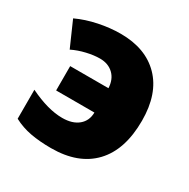

<svg xmlns="http://www.w3.org/2000/svg" viewBox="-134 -687 810 821"><g transform="rotate(30 270.5 -276.5)"><path d="M220.2 9.8Q163.6 9.8 118.7 1.5Q73.7 -6.8 34.2 -27.8V-170.9Q126.5 -126 196.8 -126Q247.1 -126 275.9 -149.9Q304.7 -173.8 305.2 -214.8H116.2V-335H305.2Q303.2 -377.9 277.6 -402.3Q252 -426.8 210.9 -426.8Q181.6 -426.8 145.8 -418.5Q109.9 -410.2 79.1 -395L24.9 -518.1Q71.8 -540 127.4 -551.5Q183.1 -563 234.9 -563Q358.4 -563 428.7 -491Q499 -418.9 499 -286.1Q499 -142.6 426.8 -66.4Q354.5 9.8 220.2 9.8Z"/></g></svg>

Font: Open Sans ExtBd
Style: Bold
Weight: 800
Foundry: Ascender Corporation
Version: Version 1.10